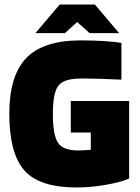

<svg xmlns="http://www.w3.org/2000/svg" viewBox="-20 -815 615 846"><path d="M380 -231H292V-370H549V-28Q511 -12 445.5 -0.5Q380 11 317 11Q153 11 87 -64.5Q21 -140 21 -314Q21 -482 96 -559.5Q171 -637 335 -637Q393 -637 439 -634Q485 -631 515 -626V-464Q473 -466 428 -467.5Q383 -469 337 -469Q260 -469 236.5 -436.5Q213 -404 213 -314Q213 -221 235 -186.5Q257 -152 325 -152Q338 -152 352 -153Q366 -154 380 -155ZM505 -669H375L320 -718L266 -669H136L243 -795H398Z"/></svg>

Font: Blinker ExtraBold
Style: Regular
Weight: 800
Designer: Juergen Huber
Foundry: supertype
Version: Version 1.017;hotconv 1.0.117;makeotfexe 2.5.65602